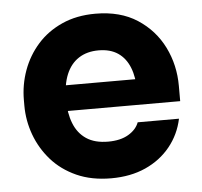

<svg xmlns="http://www.w3.org/2000/svg" viewBox="-46 -615 716 681"><g transform="rotate(-5 312.0 -274.0)"><path d="M323.5 19.5Q253.5 19.5 200.2 -4.5Q147 -28.5 111.2 -69.1Q75.5 -109.8 57 -160.2Q38.5 -210.8 38.5 -264V-283.5Q38.5 -338.5 57 -389.4Q75.5 -440.2 110.9 -480.1Q146.2 -520 198.4 -543.5Q250.5 -567 317.5 -567Q406 -567 466.6 -527.6Q527.2 -488.2 558.9 -424.4Q590.5 -360.5 590.5 -286V-231.8H106V-323.2H494.2L441.5 -280.5Q441.5 -330 427.6 -364.8Q413.8 -399.5 386.4 -418Q359 -436.5 317.5 -436.5Q276.2 -436.5 247 -417.6Q217.8 -398.8 202.6 -362.4Q187.5 -326 187.5 -273Q187.5 -224.2 201.9 -187.8Q216.2 -151.2 246.2 -131.1Q276.2 -111 323.5 -111Q367.8 -111 396 -127.8Q424.2 -144.5 433.8 -170.2H580.8Q569 -114.5 534.1 -71.5Q499.2 -28.5 445.9 -4.5Q392.5 19.5 323.5 19.5Z"/></g></svg>

Font: SVN-Sora Variable
Style: Regular
Weight: 400
Designer: Jonathan Barnbrook, Julián Moncada
Foundry: Barnbrook Fonts
Version: Version 2.000 - Viet hoa boi STYLEno.1 Fonts